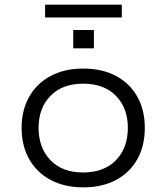

<svg xmlns="http://www.w3.org/2000/svg" viewBox="-20 -798 716 826"><path d="M339 8Q257 8 197.5 -24Q138 -56 105.5 -113.5Q73 -171 73 -248Q73 -324 105.5 -381.5Q138 -439 197.5 -471Q257 -503 338 -503Q420 -503 479.5 -471Q539 -439 571 -381.5Q603 -324 603 -248Q603 -171 571 -113.5Q539 -56 479.5 -24Q420 8 339 8ZM337 -56Q428 -56 479 -109Q530 -162 530 -248Q530 -333 479 -385.5Q428 -438 338 -438Q248 -438 197 -385.5Q146 -333 146 -248Q146 -162 197 -109Q248 -56 337 -56ZM174 -723V-778H504V-723ZM295 -590V-669H384V-590Z"/></svg>

Font: Nunito Sans 7pt SemiExpanded Light
Style: Regular
Weight: 300
Width: 6
Designer: Vernon Adams
Foundry: Vernon Adams
Version: Version 3.101;gftools[0.9.27]